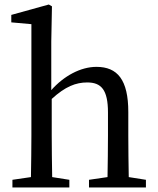

<svg xmlns="http://www.w3.org/2000/svg" viewBox="-20 -830 700 850"><path d="M550 -46C549 -101 548 -177 548 -230V-334C548 -477 500 -534 407 -534C336 -534 262 -493 207 -431V-646L210 -802L196 -810L30 -764V-731L119 -723V-230C119 -179 118 -102 117 -46L35 -34V0H287V-34L211 -46C210 -102 209 -179 209 -230V-392C269 -447 316 -465 366 -465C428 -465 458 -433 458 -332V-230C458 -177 457 -101 456 -46L374 -34V0H626V-34Z"/></svg>

Font: Noto Serif SC Medium
Style: Regular
Weight: 500
Designer: Ryoko NISHIZUKA 西塚涼子 (kana & ideographs); Frank Grießhammer (Latin, Greek & Cyrillic); Wenlong ZHANG 张文龙 (bopomofo); San
Foundry: Adobe Systems Incorporated
Version: Version 1.001;PS 1.001;hotconv 16.6.54;makeotf.lib2.5.65590